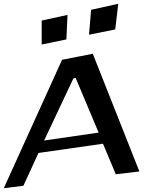

<svg xmlns="http://www.w3.org/2000/svg" viewBox="-122 -955 794 1018"><path d="M617 -46 370 -670 207 -638 -102 43 2 30 82 -144 424 -193 492 -31ZM401 -252 112 -210 267 -539 279 -542ZM230 -746 236 -876 99 -846V-719ZM489 -799 505 -935 361 -903 350 -771Z"/></svg>

Font: Gamestation Warped
Style: Regular
Weight: 400
Designer: Jonas Hecksher
Foundry: Jonas Hecksher, Playtypeª, e-types AS
Version: Version 1.003